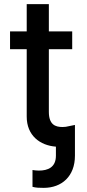

<svg xmlns="http://www.w3.org/2000/svg" viewBox="-20 -696 415 920"><path d="M326 -545.5H214.1V-676.1H108V-545.5H28.1V-460.2H108V-138.1C107.6 -46.5 171.9 1.1 247.9 6.7V50.1C247.9 105.8 209.5 121.4 166.5 121.4C154.8 121.4 144.2 120 135.7 118.6V199.2C151.3 203.8 170.1 204.2 189.3 204.2C275.9 204.2 339.1 148.8 339.1 50.1V-97.3L295.1 -88.4C289.8 -87.7 284.4 -87.4 279.5 -87.4C245 -87.4 214.1 -98.7 214.1 -160.2V-460.2H326Z"/></svg>

Font: Magic Ui Pro Medium
Style: Regular
Weight: 500
Designer: Stefan Endress, Andreas Faust
Version: Version 1.000;FEAKit 1.0